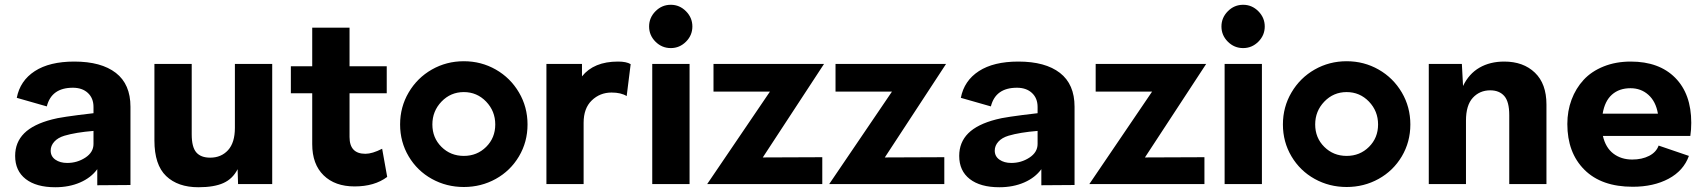

<svg xmlns="http://www.w3.org/2000/svg" viewBox="-20 -766 7090 799"><path d="M289.1 -509.8Q401.4 -509.8 462.2 -462.6Q522.9 -415.5 522.9 -321.8V-128.9V3.9L384.8 4.9V-62Q358.9 -26.4 313.2 -6.6Q267.6 13.2 210 13.2Q130.9 13.2 86.9 -21Q43 -55.2 43 -117.2Q43 -173.8 80.8 -211.4Q118.7 -249 196.8 -269Q229.5 -278.8 369.1 -294.9V-320.8Q369.1 -357.4 345.7 -379.2Q322.3 -400.9 283.2 -400.9Q194.3 -400.9 174.8 -323.2L49.8 -358.9Q63.5 -430.2 124.8 -470Q186 -509.8 289.1 -509.8ZM190.9 -139.2Q190.9 -115.2 210.4 -101.6Q230 -87.9 259.8 -87.9Q301.3 -87.9 335.2 -110.1Q369.1 -132.3 369.1 -167V-221.2Q295.9 -215.3 248 -201.2Q220.7 -192.9 205.8 -176.3Q190.9 -159.7 190.9 -139.2Z M805.7 13.2Q720.2 13.2 671.4 -33.4Q622.6 -80.1 622.6 -181.2V-500H777.8V-207Q777.8 -153.8 796.9 -131.8Q815.9 -109.9 854.5 -109.9Q900.4 -109.9 929 -141.1Q957.5 -172.4 957.5 -233.9V-500H1112.8V0H970.7L968.8 -62Q948.7 -22 909.9 -4.4Q871.1 13.2 805.7 13.2Z M1434.6 -195.8Q1434.6 -126 1500.5 -126Q1529.3 -126 1570.3 -147L1591.3 -29.8Q1538.6 9.8 1455.6 9.8Q1374 9.8 1326.7 -36.4Q1279.3 -82.5 1279.3 -166V-377.9H1190.4V-490.2H1279.3V-650.9H1434.6V-490.2H1589.4V-377.9H1434.6Z M1680.7 -115.2Q1645 -175.3 1645 -248Q1645 -320.8 1680.7 -381.3Q1716.3 -441.9 1777.1 -476.6Q1837.9 -511.2 1910.2 -511.2Q1982.4 -511.2 2043.2 -476.6Q2104 -441.9 2139.6 -381.3Q2175.3 -320.8 2175.3 -248Q2175.3 -175.3 2139.6 -115.2Q2104 -55.2 2043.2 -21.5Q1982.4 12.2 1910.2 12.2Q1837.9 12.2 1777.1 -21.5Q1716.3 -55.2 1680.7 -115.2ZM1817.4 -343.3Q1779.3 -303.7 1779.3 -248Q1779.3 -192.4 1817.1 -154.8Q1855 -117.2 1910.2 -117.2Q1965.3 -117.2 2003.2 -154.8Q2041 -192.4 2041 -248Q2041 -303.7 2002.9 -343.3Q1964.8 -382.8 1910.2 -382.8Q1855.5 -382.8 1817.4 -343.3Z M2551.8 -509.8Q2586.9 -509.8 2604.5 -499L2587.9 -366.2Q2564.5 -380.9 2524.9 -380.9Q2476.6 -380.9 2442.6 -348.1Q2408.7 -315.4 2408.7 -254.9V0H2253.9V-500H2401.9V-448.2Q2451.2 -509.8 2551.8 -509.8Z M2771.5 -565.9Q2734.4 -565.9 2707.8 -592.5Q2681.2 -619.1 2681.2 -655.8Q2681.2 -692.4 2707.8 -719.2Q2734.4 -746.1 2771.5 -746.1Q2808.1 -746.1 2834.7 -719.2Q2861.3 -692.4 2861.3 -655.8Q2861.3 -619.1 2834.7 -592.5Q2808.1 -565.9 2771.5 -565.9ZM2694.3 0V-500H2849.6V0Z M2922.9 0 3184.1 -384.8H2949.2V-500H3409.2L3154.3 -110.8L3401.9 -111.8V0Z M3430.7 0 3691.9 -384.8H3457V-500H3917L3662.1 -110.8L3909.7 -111.8V0Z M4217.8 -509.8Q4330.1 -509.8 4390.9 -462.6Q4451.7 -415.5 4451.7 -321.8V-128.9V3.9L4313.5 4.9V-62Q4287.6 -26.4 4241.9 -6.6Q4196.3 13.2 4138.7 13.2Q4059.6 13.2 4015.6 -21Q3971.7 -55.2 3971.7 -117.2Q3971.7 -173.8 4009.5 -211.4Q4047.4 -249 4125.5 -269Q4158.2 -278.8 4297.9 -294.9V-320.8Q4297.9 -357.4 4274.4 -379.2Q4251 -400.9 4211.9 -400.9Q4123 -400.9 4103.5 -323.2L3978.5 -358.9Q3992.2 -430.2 4053.5 -470Q4114.7 -509.8 4217.8 -509.8ZM4119.6 -139.2Q4119.6 -115.2 4139.2 -101.6Q4158.7 -87.9 4188.5 -87.9Q4230 -87.9 4263.9 -110.1Q4297.9 -132.3 4297.9 -167V-221.2Q4224.6 -215.3 4176.8 -201.2Q4149.4 -192.9 4134.5 -176.3Q4119.6 -159.7 4119.6 -139.2Z M4513.2 0 4774.4 -384.8H4539.6V-500H4999.5L4744.6 -110.8L4992.2 -111.8V0Z M5153.3 -565.9Q5116.2 -565.9 5089.6 -592.5Q5063 -619.1 5063 -655.8Q5063 -692.4 5089.6 -719.2Q5116.2 -746.1 5153.3 -746.1Q5189.9 -746.1 5216.6 -719.2Q5243.2 -692.4 5243.2 -655.8Q5243.2 -619.1 5216.6 -592.5Q5189.9 -565.9 5153.3 -565.9ZM5076.2 0V-500H5231.4V0Z M5354.5 -115.2Q5318.8 -175.3 5318.8 -248Q5318.8 -320.8 5354.5 -381.3Q5390.1 -441.9 5450.9 -476.6Q5511.7 -511.2 5584 -511.2Q5656.2 -511.2 5717 -476.6Q5777.8 -441.9 5813.5 -381.3Q5849.1 -320.8 5849.1 -248Q5849.1 -175.3 5813.5 -115.2Q5777.8 -55.2 5717 -21.5Q5656.2 12.2 5584 12.2Q5511.7 12.2 5450.9 -21.5Q5390.1 -55.2 5354.5 -115.2ZM5491.2 -343.3Q5453.1 -303.7 5453.1 -248Q5453.1 -192.4 5491 -154.8Q5528.8 -117.2 5584 -117.2Q5639.2 -117.2 5677 -154.8Q5714.8 -192.4 5714.8 -248Q5714.8 -303.7 5676.8 -343.3Q5638.7 -382.8 5584 -382.8Q5529.3 -382.8 5491.2 -343.3Z M6239.7 -509.8Q6319.3 -509.8 6367.4 -463.6Q6415.5 -417.5 6415.5 -331.1V0H6260.7V-287.1Q6260.7 -342.8 6240 -366.5Q6219.2 -390.1 6181.6 -390.1Q6137.7 -390.1 6109.1 -359.1Q6080.6 -328.1 6080.6 -264.2V0H5925.8V-500H6063.5L6068.4 -408.2Q6092.8 -459 6136.7 -484.4Q6180.7 -509.8 6239.7 -509.8Z M6774.4 11.2Q6644.5 11.2 6573.5 -59.6Q6502.4 -130.4 6502.4 -250Q6502.4 -304.2 6520 -351.3Q6537.6 -398.4 6570.3 -433.8Q6603 -469.2 6653.6 -489.5Q6704.1 -509.8 6766.1 -509.8Q6884.3 -509.8 6951.2 -442.4Q7018.1 -375 7018.1 -254.9Q7018.1 -226.6 7014.2 -200.2H6650.4Q6661.6 -151.4 6694.1 -126.7Q6726.6 -102.1 6772.5 -102.1Q6813 -102.1 6842.8 -117.4Q6872.6 -132.8 6882.3 -160.2L7008.3 -117.2Q6986.3 -55.7 6923.8 -22.2Q6861.3 11.2 6774.4 11.2ZM6649.4 -293H6879.4Q6870.6 -343.8 6839.8 -371.3Q6809.1 -398.9 6765.1 -398.9Q6718.3 -398.9 6688.2 -372.3Q6658.2 -345.7 6649.4 -293Z"/></svg>

Font: Human Sans
Style: Bold
Weight: 700
Designer: Tim Radville
Foundry: Continuum
Version: Version 1.000;FEAKit 1.0